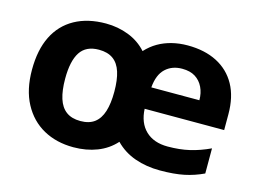

<svg xmlns="http://www.w3.org/2000/svg" viewBox="-81 -697 1140 849"><g transform="rotate(15 489.0 -273.0)"><path d="M683 -556Q761 -556 817.5 -527Q874 -498 904.5 -443Q935 -388 935 -308V-236H571Q574 -172 611 -136.5Q648 -101 712 -101Q767 -101 812 -111.5Q857 -122 904 -144V-29Q862 -9 816.5 0.5Q771 10 706 10Q644 10 591.5 -8.5Q539 -27 501 -66Q467 -28 418 -9Q369 10 310 10Q232 10 172.5 -23Q113 -56 79 -119.5Q45 -183 45 -274Q45 -365 76 -427.5Q107 -490 166.5 -523Q226 -556 309 -556Q364 -556 413 -537Q462 -518 496 -480Q520 -506 548.5 -522.5Q577 -539 611 -547.5Q645 -556 683 -556ZM309 -436Q250 -436 223.5 -395.5Q197 -355 197 -274Q197 -220 208.5 -183.5Q220 -147 245 -128.5Q270 -110 310 -110Q350 -110 374.5 -128.5Q399 -147 410.5 -183.5Q422 -220 422 -274Q422 -328 410.5 -364Q399 -400 374 -418Q349 -436 309 -436ZM686 -450Q640 -450 610 -422Q580 -394 575 -335H795Q795 -368 782.5 -394Q770 -420 746.5 -435Q723 -450 686 -450Z"/></g></svg>

Font: Noto Sans Kannada
Style: Regular
Weight: 400
Designer: Jelle Bosma - Monotype Design Team
Foundry: Monotype Imaging Inc.
Version: Version 2.003